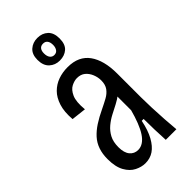

<svg xmlns="http://www.w3.org/2000/svg" viewBox="-231 -788 858 858"><g transform="rotate(-45 198.0 -359.0)"><path d="M142 10Q118 10 93 -2.5Q68 -15 51.5 -44.5Q35 -74 35 -123Q35 -156 44 -182Q53 -208 71 -228Q89 -248 115 -265Q141 -282 175 -298Q200 -310 220 -321Q240 -332 252 -348.5Q264 -365 264 -392Q264 -412 256 -431.5Q248 -451 233 -463.5Q218 -476 194 -476Q178 -476 159 -466.5Q140 -457 128 -430.5Q116 -404 121 -352L51 -360Q47 -409 58 -443.5Q69 -478 90 -499Q111 -520 139 -530Q167 -540 199 -540Q235 -540 260.5 -528Q286 -516 302.5 -493Q319 -470 327.5 -437.5Q336 -405 336 -363V-212Q336 -185 337.5 -146.5Q339 -108 341.5 -69.5Q344 -31 347 0H280Q278 -33 277 -68.5Q276 -104 276 -136H264Q254 -86 236 -53.5Q218 -21 195 -5.5Q172 10 142 10ZM161 -55Q178 -55 193 -65Q208 -75 220.5 -94Q233 -113 244 -141Q255 -169 264 -203V-310L294 -327Q288 -309 272 -295.5Q256 -282 234.5 -271Q213 -260 191 -248.5Q169 -237 150 -221Q131 -205 119 -182.5Q107 -160 107 -126Q107 -91 122 -73Q137 -55 161 -55ZM196 -585Q167 -585 147 -603.5Q127 -622 127 -658Q127 -693 147 -710.5Q167 -728 196 -728Q226 -728 245.5 -710Q265 -692 265 -656Q265 -619 245.5 -602Q226 -585 196 -585ZM196 -620Q210 -620 217 -630.5Q224 -641 224 -656Q224 -673 217 -682.5Q210 -692 196 -692Q182 -692 175 -683Q168 -674 168 -658Q168 -640 175.5 -630Q183 -620 196 -620Z"/></g></svg>

Font: Bricolage Grotesque Condensed Light
Style: Regular
Weight: 300
Width: 3
Designer: Mathieu Triay
Foundry: Atelier Triay
Version: Version 1.000;gftools[0.9.30]